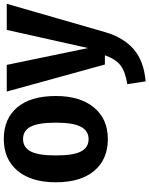

<svg xmlns="http://www.w3.org/2000/svg" viewBox="95 -682 806 1037"><g transform="rotate(-90 498.5 -163.0)"><path d="M499 -265Q499 -134 437 -59Q375 16 266 16Q157 16 95 -57.5Q33 -131 33 -265Q33 -397 95 -471.5Q157 -546 267 -546Q376 -546 437.5 -473.5Q499 -401 499 -265ZM178 -265Q178 -170 199.5 -129Q221 -88 266 -88Q311 -88 333 -130Q355 -172 355 -265Q355 -359 333.5 -400.5Q312 -442 267 -442Q221 -442 199.5 -400.5Q178 -359 178 -265ZM844 1Q815 101 751 156Q687 211 578 220L563 121Q632 110 665.5 83.5Q699 57 719 0H669L523 -530H667L758 -91L856 -530H997Z"/></g></svg>

Font: Fira Sans Condensed SemiBold
Style: Regular
Weight: 600
Width: 3
Designer: bBox Type GmbH & Carrois Corporate GbR & Edenspiekermann AG
Foundry: bBox Type GmbH & Carrois Corporate GbR & Edenspiekermann AG
Version: Version 4.301